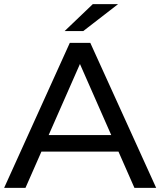

<svg xmlns="http://www.w3.org/2000/svg" viewBox="-21 -907 774 927"><path d="M-1 0 316 -700H415L733 0H628L551 -175H179L102 0ZM214 -255H516L365 -598ZM291 -757 427 -887H549L381 -757Z"/></svg>

Font: Montserrat Medium
Style: Regular
Weight: 500
Designer: Julieta Ulanovsky
Foundry: Julieta Ulanovsky
Version: Version 9.000; ttfautohint (v1.8.4.7-5d5b)